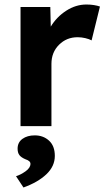

<svg xmlns="http://www.w3.org/2000/svg" viewBox="-20 -559 473 851"><path d="M71 0V-528H203L205 -441Q231 -484 273.5 -511.5Q316 -539 363 -539Q381 -539 396.5 -536.5Q412 -534 423 -530L386 -380Q375 -386 358 -390Q341 -394 324 -394Q275 -394 241.5 -360.5Q208 -327 208 -276V0ZM84 272 51 222Q71 216 93 200.5Q115 185 115 167Q115 154 93 147Q74 139 66 128.5Q58 118 58 100Q58 72 79.5 56.5Q101 41 134 41Q172 41 197.5 64.5Q223 88 223 132Q223 178 185.5 213.5Q148 249 84 272Z"/></svg>

Font: Lexend SemiBold
Style: Regular
Weight: 600
Designer: Bonnie Shaver-Troup, Thomas Jockin
Foundry: Lexend
Version: Version 1.005; ttfautohint (v1.8.3)